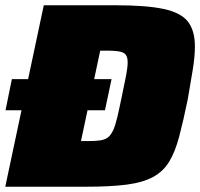

<svg xmlns="http://www.w3.org/2000/svg" viewBox="-23 -708 759 728"><path d="M-2 -290 22 -408H400L375 -290ZM-3 0 143 -688H417Q532 -688 597.5 -674Q663 -660 689.5 -626Q716 -592 716 -532Q716 -494 708 -444.5Q700 -395 689 -332Q672 -249 656.5 -190.5Q641 -132 618.5 -95Q596 -58 557.5 -37Q519 -16 457.5 -8Q396 0 302 0ZM284 -173H308Q337 -173 355.5 -175.5Q374 -178 385.5 -186.5Q397 -195 405.5 -213Q414 -231 421.5 -262.5Q429 -294 439 -343Q449 -390 455 -421Q461 -452 461 -472Q461 -487 456.5 -496Q452 -505 442.5 -509Q433 -513 417.5 -514.5Q402 -516 381 -516H357Z"/></svg>

Font: Saira SemiExpanded Black
Style: Italic
Weight: 900
Width: 6
Italic angle: -12°
Designer: Hector Gatti with collaboration of the Omnibus-Type team
Foundry: Omnibus-Type
Version: Version 1.101